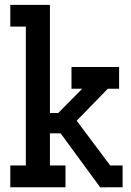

<svg xmlns="http://www.w3.org/2000/svg" viewBox="-20 -789 551 809"><path d="M23.4 0V-91.8H88.9V-676.8H23.4V-768.6H190.4V-313H225.6L326.2 -415H281.2V-506.8H481.9V-415H434.1L303.2 -280.3L444.3 -91.8H496.6V0H444.3L402.3 0.5L235.4 -227.1H190.4V-91.8H255.9V0Z"/></svg>

Font: Kay Pho Du
Style: Bold
Weight: 700
Designer: Victor Gaultney, Khu Oo Reh
Foundry: SIL International
Version: Version 3.000